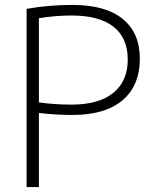

<svg xmlns="http://www.w3.org/2000/svg" viewBox="-20 -760 626 780"><path d="M88 -724Q178 -740 275 -740Q408 -740 478 -683.5Q548 -627 548 -522Q548 -412 477.5 -352.5Q407 -293 275 -293Q207 -293 138 -301V0H88ZM138 -344Q201 -335 271 -335Q381 -335 440 -382.5Q499 -430 499 -518Q499 -606 441 -651.5Q383 -697 271 -697Q204 -697 138 -686Z"/></svg>

Font: Mplus 1p Light
Style: Regular
Weight: 300
Version: Version 1.061